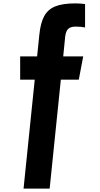

<svg xmlns="http://www.w3.org/2000/svg" viewBox="-20 -879 590 1133"><path d="M365 -666 353 -546H471L445 -409H339L273 234H119L185 -409H99V-546H199L212 -673Q219 -744 241 -784Q263 -824 306.5 -841.5Q350 -859 425 -859Q454 -859 482 -855V-717Q458 -722 426 -722Q397 -722 383 -709Q369 -696 365 -666Z"/></svg>

Font: Biryani ExtraBold
Style: Regular
Weight: 800
Designer: Dan Reynolds and Mathieu Reguer
Foundry: Dan Reynolds and Mathieu Reguer
Version: Version 1.004; ttfautohint (v1.1) -l 5 -r 5 -G 72 -x 0 -D la